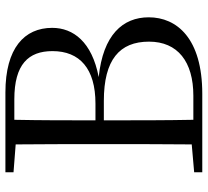

<svg xmlns="http://www.w3.org/2000/svg" viewBox="-49 -719 768 710"><g transform="rotate(-90 335.0 -364.0)"><path d="M53 -698 156 -690C157 -591 157 -492 157 -393V-340C157 -238 157 -138 156 -39L53 -30V0H343C548 0 626 -94 626 -198C626 -294 561 -367 405 -383C535 -408 587 -477 587 -555C587 -658 512 -728 348 -728H53ZM245 -364H317C469 -364 536 -306 536 -197C536 -91 462 -33 336 -33H247C245 -134 245 -238 245 -364ZM247 -695H323C452 -695 501 -643 501 -554C501 -453 436 -395 307 -395H245C245 -499 245 -598 247 -695Z"/></g></svg>

Font: Harano Aji Mincho TW
Style: Regular
Weight: 400
Foundry: Masamichi Hosoda
Version: HaranoAjiMinchoTW-Regular version 20230610;ttx 4.39.4